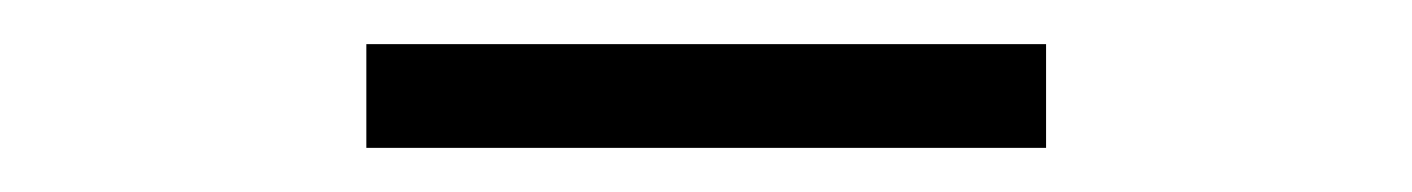

<svg xmlns="http://www.w3.org/2000/svg" viewBox="-20 -712 640 87"><path d="M146 -692H454V-645H146Z"/></svg>

Font: Idrija
Style: Regular
Weight: 400
Designer: Julieta Ulanovsky
Foundry: Julieta Ulanovsky
Version: Version 7.200